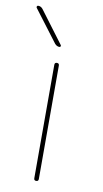

<svg xmlns="http://www.w3.org/2000/svg" viewBox="-86 -791 448 833"><g transform="rotate(10 138.0 -375.0)"><path d="M114 -600 8 -740Q6 -743 7.5 -746.5Q9 -750 13 -750Q25 -750 33 -740L138 -600Q141 -597 139.5 -593.5Q138 -590 134 -590Q123 -590 114 -600ZM126 -510Q126 -520 136 -520Q146 -520 146 -510V-10Q146 0 136 0Q126 0 126 -10Z"/></g></svg>

Font: Rounded Mplus 1c Thin
Style: Regular
Weight: 250
Version: Version 1.059.20150529